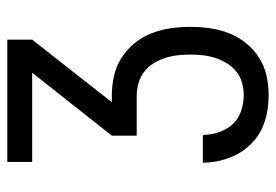

<svg xmlns="http://www.w3.org/2000/svg" viewBox="-138 -422 775 540"><g transform="rotate(-90 250.0 -152.5)"><path d="M252 215Q227 215 202.5 210.5Q178 206 155.5 195Q133 184 115 166Q97 148 85.5 126Q74 104 68 79.5Q62 55 62 30H140Q140 52 147.5 74.5Q155 97 170 113.5Q185 130 207 137.5Q229 145 252 145Q270 145 287.5 140Q305 135 318.5 124Q332 113 341.5 97.5Q351 82 356.5 65Q362 48 364 30.5Q366 13 366 -5Q366 -23 364 -41Q362 -59 356.5 -76Q351 -93 341.5 -108.5Q332 -124 317.5 -135Q303 -146 285.5 -151Q268 -156 250 -156H138V-226L315 -450H64V-520H408V-450L232 -226H250Q278 -226 305.5 -220Q333 -214 356.5 -199Q380 -184 398 -162Q416 -140 426 -114Q436 -88 440 -60.5Q444 -33 444 -5Q444 23 440 50.5Q436 78 426 103.5Q416 129 398.5 151Q381 173 357.5 188Q334 203 307 209Q280 215 252 215Z"/></g></svg>

Font: Iosevka Algr
Style: Regular
Weight: 400
Monospace: yes
Designer: Belleve Invis
Foundry: Belleve Invis
Version: Version 26.0.2; ttfautohint (v1.8.3)